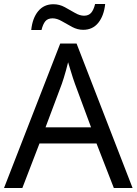

<svg xmlns="http://www.w3.org/2000/svg" viewBox="-20 -933 679 953"><path d="M545 0 459 -221H176L91 0H0L279 -717H360L638 0ZM352 -517Q349 -525 342 -546Q335 -567 328.5 -589.5Q322 -612 318 -624Q313 -604 307.5 -583.5Q302 -563 296.5 -546Q291 -529 287 -517L206 -301H432ZM135 -784Q141 -843 169.5 -877.5Q198 -912 245 -912Q275 -912 301.5 -897.5Q328 -883 352 -869Q376 -855 397 -855Q420 -855 432.5 -869.5Q445 -884 452 -913H502Q496 -855 468 -820Q440 -785 393 -785Q365 -785 338.5 -799Q312 -813 287.5 -827.5Q263 -842 241 -842Q217 -842 205 -827.5Q193 -813 186 -784Z"/></svg>

Font: Noto Sans New Tai Lue
Style: Regular
Weight: 400
Designer: Monotype Design Team
Foundry: Monotype Imaging Inc.
Version: Version 2.003